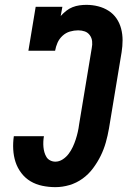

<svg xmlns="http://www.w3.org/2000/svg" viewBox="-20 -763 540 791"><path d="M208 8Q181 8 154.5 2.5Q128 -3 106 -16Q84 -29 68 -50Q52 -71 44 -95.5Q36 -120 34.5 -147.5Q33 -175 37 -202H161Q159 -191 158.5 -179.5Q158 -168 159 -157Q160 -146 163 -135.5Q166 -125 171.5 -116Q177 -107 187 -102Q197 -97 208 -97Q224 -97 238.5 -106.5Q253 -116 263 -129.5Q273 -143 280 -158Q287 -173 292 -188.5Q297 -204 300.5 -219.5Q304 -235 306 -251L358 -565Q361 -579 359.5 -593Q358 -607 350 -618Q342 -629 329.5 -633.5Q317 -638 302 -638Q285 -638 268 -633Q251 -628 237.5 -615.5Q224 -603 217 -587Q210 -571 207 -554H97L127 -735H237L230 -697Q241 -709 253 -718.5Q265 -728 279 -733.5Q293 -739 307.5 -741Q322 -743 336 -743Q361 -743 384.5 -737Q408 -731 427.5 -718.5Q447 -706 460 -687Q473 -668 479 -645Q485 -622 485 -597.5Q485 -573 481 -548L429 -234Q424 -205 416 -176.5Q408 -148 395 -121.5Q382 -95 363.5 -70Q345 -45 320 -27Q295 -9 266 -0.5Q237 8 208 8Z"/></svg>

Font: Iosevka Curly Slab XBdObl
Style: Regular
Weight: 800
Italic angle: -9°
Monospace: yes
Designer: Belleve Invis
Foundry: Belleve Invis
Version: Version 11.1.0; ttfautohint (v1.8.3)